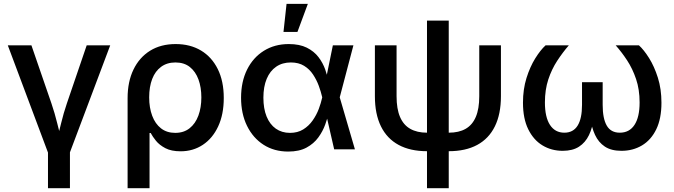

<svg xmlns="http://www.w3.org/2000/svg" viewBox="-20 -784 3539 1008"><path d="M233.4 21 21 -545.9H145L250 -241.2Q267.6 -189.5 280.3 -137.5Q293 -85.4 306.6 -33.2H274.9Q288.6 -85.4 301 -137.5Q313.5 -189.5 331.1 -241.2L435.1 -545.9H558.6L345.2 21ZM231.9 204.1V-3.9H347.2V204.1Z M649.9 204.1V-269Q649.9 -355 680.7 -418.7Q711.4 -482.4 767.8 -517.6Q824.2 -552.7 902.3 -552.7Q978.5 -552.7 1035.2 -518.8Q1091.8 -484.9 1123.3 -421.4Q1154.8 -357.9 1154.8 -269.5Q1154.8 -183.6 1125.5 -120.6Q1096.2 -57.6 1044.9 -23.7Q993.7 10.3 928.2 10.3Q879.4 10.3 848.1 -6.1Q816.9 -22.5 798.8 -44.9Q780.8 -67.4 771 -85.9H765.1V204.1ZM899.9 -86.4Q944.8 -86.4 975.3 -110.6Q1005.9 -134.8 1021.5 -177Q1037.1 -219.2 1037.1 -272.9Q1037.1 -325.2 1022 -366.7Q1006.8 -408.2 976.8 -432.1Q946.8 -456.1 900.9 -456.1Q856.9 -456.1 825.9 -433.3Q794.9 -410.6 779.1 -369.6Q763.2 -328.6 763.2 -272.9Q763.2 -218.3 779.1 -176Q794.9 -133.8 825.4 -110.1Q856 -86.4 899.9 -86.4Z M1493.2 11.7Q1419.4 11.7 1363.8 -23.9Q1308.1 -59.6 1276.9 -123.3Q1245.6 -187 1245.6 -271Q1245.6 -355 1277.1 -418.5Q1308.6 -481.9 1365.2 -517.3Q1421.9 -552.7 1496.1 -552.7Q1552.7 -552.7 1590.8 -533.7Q1628.9 -514.6 1652.1 -484.1Q1675.3 -453.6 1687.7 -418.2Q1700.2 -382.8 1705.6 -350.6H1744.6L1763.2 -274.4L1843.3 0H1734.4L1671.4 -274.4Q1665 -302.2 1653.6 -333.5Q1642.1 -364.7 1623.5 -392.8Q1605 -420.9 1576.4 -438.5Q1547.9 -456.1 1506.8 -456.1Q1462.4 -456.1 1429.9 -433.8Q1397.5 -411.6 1380.1 -370.1Q1362.8 -328.6 1362.8 -271Q1362.8 -213.9 1379.6 -172.4Q1396.5 -130.9 1428 -108.6Q1459.5 -86.4 1502.4 -86.4Q1542.5 -86.4 1571.8 -104.5Q1601.1 -122.6 1621.3 -151.4Q1641.6 -180.2 1653.6 -212.2Q1665.5 -244.1 1671.4 -271.5L1727.5 -545.9H1835.4L1763.2 -271.5L1744.6 -199.2H1708Q1700.7 -167.5 1687.7 -131.1Q1674.8 -94.7 1651.1 -62.3Q1627.4 -29.8 1589.1 -9Q1550.8 11.7 1493.2 11.7ZM1468.3 -616.2 1484.4 -763.7H1596.2L1541.5 -616.2Z M2221.7 9.8Q2133.8 9.8 2072.8 -23.2Q2011.7 -56.2 1980 -120.6Q1948.2 -185.1 1948.2 -278.8V-545.9H2062V-278.8Q2062 -212.4 2080.1 -170.2Q2098.1 -127.9 2133.8 -107.7Q2169.4 -87.4 2221.7 -87.4H2335.9Q2389.2 -87.4 2424.6 -107.7Q2460 -127.9 2478 -170.2Q2496.1 -212.4 2496.1 -278.8V-545.9H2609.9V-278.8Q2609.9 -185.1 2578.1 -120.6Q2546.4 -56.2 2485.4 -23.2Q2424.3 9.8 2335.9 9.8ZM2221.7 204.1V-675.8H2335.9V204.1Z M2934.1 7.8Q2875 7.8 2827.9 -20.8Q2780.8 -49.3 2753.2 -105.5Q2725.6 -161.6 2725.6 -244.6Q2725.6 -315.4 2744.1 -374.5Q2762.7 -433.6 2790 -477.5Q2817.4 -521.5 2844.2 -545.9H2966.3Q2934.1 -508.8 2905.3 -464.8Q2876.5 -420.9 2858.6 -366.9Q2840.8 -313 2840.8 -246.1Q2840.8 -168.9 2867.4 -128.2Q2894 -87.4 2942.9 -87.4Q2989.3 -87.4 3012.5 -124.5Q3035.6 -161.6 3035.6 -233.9V-352.5H3144V-233.9Q3144 -161.6 3165.5 -124.5Q3187 -87.4 3233.9 -87.4Q3284.2 -87.4 3311 -128.2Q3337.9 -168.9 3337.9 -246.1Q3337.9 -314.5 3319.3 -369.1Q3300.8 -423.8 3272.2 -467.3Q3243.7 -510.7 3212.4 -545.9H3334.5Q3360.4 -522.5 3387.7 -479Q3415 -435.5 3433.8 -376.2Q3452.6 -316.9 3452.6 -244.6Q3452.6 -161.1 3425.3 -105Q3397.9 -48.8 3350.3 -20.5Q3302.7 7.8 3242.7 7.8Q3189 7.8 3155.5 -14.4Q3122.1 -36.6 3104 -75.7Q3085.9 -114.7 3079.1 -165.5H3097.2Q3090.8 -113.3 3072 -74.5Q3053.2 -35.6 3019.8 -13.9Q2986.3 7.8 2934.1 7.8Z"/></svg>

Font: Inter
Style: 540
Weight: 540
Designer: Rasmus Andersson
Foundry: rsms
Version: Version 4.001;git-66647c0bb